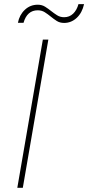

<svg xmlns="http://www.w3.org/2000/svg" viewBox="-20 -901 423 921"><path d="M89.4 0H63L185.5 -710.9H211.9ZM383.3 -881.3Q374 -839.4 347.9 -815.2Q321.8 -791 287.6 -791Q267.1 -791 252.2 -800.5Q237.3 -810.1 223.4 -821.5Q209.5 -833 194.8 -842.3Q180.2 -851.6 161.1 -851.6Q109.9 -851.6 92.8 -791.5H65.9Q73.2 -829.6 99.1 -854Q125 -878.4 161.1 -878.4Q181.2 -878.4 196.5 -868.7Q211.9 -858.9 225.3 -848.1Q238.8 -837.4 253.7 -827.9Q268.6 -818.4 287.6 -818.4Q313 -818.4 330.8 -835.4Q348.6 -852.5 356.4 -881.3Z"/></svg>

Font: Roboto Thin
Style: Italic
Weight: 250
Italic angle: -12°
Designer: Google
Version: Version 2.134; 2016